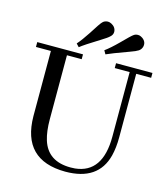

<svg xmlns="http://www.w3.org/2000/svg" viewBox="-116 -869 849 970"><g transform="rotate(15 308.5 -384.0)"><path d="M9.8 -560.5V-585.9H249V-560.5H171.9V-225.6C171.9 -183.3 176.4 -147.5 185.5 -118.2C206.4 -51.1 256.5 -17.6 335.9 -17.6C343.8 -17.6 351.6 -17.9 359.4 -18.6C453.1 -28.3 500 -96.4 500 -222.7V-560.5H421.9V-585.9H612.3V-560.5H534.2V-228.5C534.2 -192.1 530.6 -159.5 523.4 -130.9C499.3 -37.1 430 9.8 315.4 9.8C165 9.1 89.2 -67.4 87.9 -219.7V-560.5ZM359.4 -710C352.2 -702.8 338.9 -693.4 319.3 -681.6C266.6 -649.1 233.1 -627 218.8 -615.2L204.1 -630.9C219.1 -647.8 235.7 -670.2 253.9 -698.2C279.3 -738.6 294.9 -761.4 300.8 -766.6C307.3 -773.8 316.4 -777.7 328.1 -778.3C334 -778.3 340.2 -776.7 346.7 -773.4C363 -765 371.4 -752.6 372.1 -736.3C372.1 -725.9 367.8 -717.1 359.4 -710ZM516.6 -678.7C508.8 -673.5 494.8 -667.3 474.6 -660.2C413.4 -638 374.7 -623 358.4 -615.2L347.7 -633.8C366.5 -647.5 388.7 -667 414.1 -692.4C444.7 -723.6 463.5 -741.5 470.7 -746.1C478.5 -752 488.3 -753.9 500 -752C505.2 -750.7 510.7 -748 516.6 -744.1C531.6 -733.1 537.1 -719.1 533.2 -702.1C530.6 -692.4 525.1 -684.6 516.6 -678.7Z"/></g></svg>

Font: Abhaya Libre
Style: Regular
Weight: 400
Designer: Pushpananda Ekanayake, Sol Matas, Pathum Egodawatta
Foundry: Mooniak
Version: Version 1.041; ; ttfautohint (v1.5)